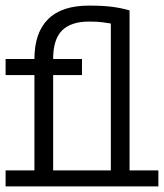

<svg xmlns="http://www.w3.org/2000/svg" viewBox="-20 -666 586 686"><path d="M545.9 0H0V-57.1H103V-397.9H0V-455.1H103Q103 -548.8 151.6 -597.4Q200.2 -646 297.9 -646Q348.1 -646 381.1 -641.6Q414.1 -637.2 442.9 -628.9V-57.1H545.9ZM376 -57.1V-582Q365.2 -584 346.7 -586.4Q328.1 -588.9 297.9 -588.9Q233.9 -588.9 201.9 -557.4Q169.9 -525.9 169.9 -455.1H272.9V-397.9H169.9V-57.1Z"/></svg>

Font: Anonymous Pro
Style: Regular
Weight: 400
Monospace: yes
Designer: Mark Simonson
Version: Version 1.003